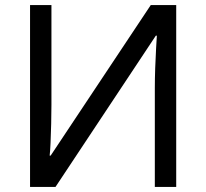

<svg xmlns="http://www.w3.org/2000/svg" viewBox="-20 -734 808 754"><path d="M98 -714H182V-322Q182 -289 181 -248Q180 -207 178.5 -173Q177 -139 175 -123H179L572 -714H672V0H588V-388Q588 -425 589.5 -467Q591 -509 593 -544Q595 -579 596 -594H592L198 0H98Z"/></svg>

Font: Go Noto Current
Style: Regular
Weight: 400
Designer: Monotype Design Team
Foundry: Monotype Imaging Inc.
Version: Version 2.007; ttfautohint (v1.8) -l 8 -r 50 -G 200 -x 14 -D